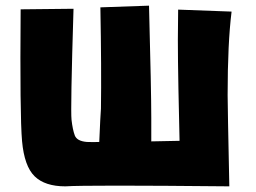

<svg xmlns="http://www.w3.org/2000/svg" viewBox="-20 -590 905 679"><path d="M515 -90Q565 -91 615 -92Q613 -174 611 -276Q609 -378 609 -450L610 -556L799 -549Q785 -437 785 -254Q785 -216 791 69Q288 64 211 69Q139 69 102.5 33.5Q66 -2 58 -91Q50 -180 53 -557L240 -559Q229 -201 233 -166Q237 -131 244.5 -111Q252 -91 287 -88Q311 -87 331 -88Q335 -181 337 -206Q339 -346 335 -564L507 -570Q515 -269 515 -173Z"/></svg>

Font: KN Bobohei
Style: Bold
Weight: 700
Designer: Kingnam Type Foundry
Version: Version 1.710;March 18, 2023